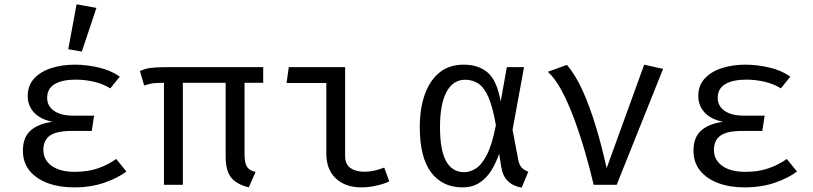

<svg xmlns="http://www.w3.org/2000/svg" viewBox="-20 -848 3732 881"><path d="M401 -247.2H308.7Q239.5 -247.2 209.2 -225.9Q179 -204.6 179 -159.5Q179 -114.4 217.2 -86.9Q255.4 -59.5 323.6 -59.5Q382.6 -59.5 429.2 -75.6Q475.9 -91.8 513.3 -118.5L560 -61Q521 -31.3 459 -9.7Q396.9 11.8 318.5 11.8Q251.8 11.8 199.2 -7.7Q146.7 -27.2 115.9 -64.6Q85.1 -102.1 85.1 -156.4Q85.1 -217.9 120.3 -249Q155.4 -280 220.5 -289.2Q164.1 -301 135.6 -332.3Q107.2 -363.6 107.2 -407.7Q107.2 -455.4 136.4 -487.4Q165.6 -519.5 215.1 -535.4Q264.6 -551.3 324.1 -551.3Q375.4 -551.3 431.8 -538.5Q488.2 -525.6 529.7 -496.4L486.2 -442.6Q451.3 -464.1 409.7 -473.3Q368.2 -482.6 327.7 -482.6Q265.6 -482.6 231 -462.1Q196.4 -441.5 196.4 -398.5Q196.4 -361.5 227.9 -339.5Q259.5 -317.4 314.4 -317.4H411.8ZM331.3 -828.2 422.6 -811.8 355.4 -611.3 293.3 -622.1Z M1187.7 -540V-468.2H1102.1V-140Q1102.1 -99.5 1113.6 -82.3Q1125.1 -65.1 1152.8 -59L1121.5 11.8Q1063.1 -3.1 1039.2 -35.1Q1015.4 -67.2 1015.4 -129.7V-468.2H819V0H732.3V-468.2Q708.2 -467.7 694.4 -466.9Q680.5 -466.2 669 -463.6Q657.4 -461 641.5 -455.9L622.1 -522.1Q635.9 -528.7 651 -532.6Q666.2 -536.4 690.3 -538.2Q714.4 -540 755.4 -540Z M1477.4 -467.2H1294.9L1305.1 -540H1563.6V-133.3Q1563.6 -93.3 1588.5 -76.7Q1613.3 -60 1652.8 -60Q1674.4 -60 1697.7 -65.1Q1721 -70.3 1743.1 -79L1766.2 -15.9Q1748.2 -6.2 1711.5 2.8Q1674.9 11.8 1637.9 11.8Q1565.1 11.8 1521.3 -29Q1477.4 -69.7 1477.4 -143.1Z M2107.7 -551.3Q2176.4 -551.3 2218.5 -514.6Q2260.5 -477.9 2277.4 -382.1L2305.6 -540H2384.6L2331.8 -252.3L2358.5 -112.3Q2363.1 -90.8 2373.6 -79.2Q2384.1 -67.7 2404.1 -60L2373.8 12.8Q2335.4 6.7 2310.8 -16.7Q2286.2 -40 2279.5 -84.6L2270.3 -142.6Q2256.4 -101 2234.6 -65.9Q2212.8 -30.8 2180.3 -9.5Q2147.7 11.8 2102.1 11.8Q2010.3 11.8 1958.2 -56.9Q1906.2 -125.6 1906.2 -265.1Q1906.2 -348.7 1928.7 -413.3Q1951.3 -477.9 1995.9 -514.6Q2040.5 -551.3 2107.7 -551.3ZM2114.4 -482.1Q2059 -482.1 2029 -426.4Q1999 -370.8 1999 -265.1Q1999 -158.5 2027.2 -108.2Q2055.4 -57.9 2110.3 -57.9Q2135.4 -57.9 2162.3 -74.1Q2189.2 -90.3 2213.6 -136.7Q2237.9 -183.1 2255.4 -273.8Q2241 -356.9 2221.3 -402.1Q2201.5 -447.2 2174.9 -464.6Q2148.2 -482.1 2114.4 -482.1Z M2704.1 0Q2687.2 -72.3 2664.4 -151Q2641.5 -229.7 2614.4 -303.1Q2587.2 -376.4 2556.7 -433.1Q2526.2 -489.7 2493.8 -518.5L2581 -550.3Q2621 -504.6 2654.4 -430Q2687.7 -355.4 2715.1 -264.1Q2742.6 -172.8 2763.6 -76.4L2935.9 -551.3L3022.6 -531.8L2809.7 0Z M3477.9 -247.2H3385.6Q3316.4 -247.2 3286.2 -225.9Q3255.9 -204.6 3255.9 -159.5Q3255.9 -114.4 3294.1 -86.9Q3332.3 -59.5 3400.5 -59.5Q3459.5 -59.5 3506.2 -75.6Q3552.8 -91.8 3590.3 -118.5L3636.9 -61Q3597.9 -31.3 3535.9 -9.7Q3473.8 11.8 3395.4 11.8Q3328.7 11.8 3276.2 -7.7Q3223.6 -27.2 3192.8 -64.6Q3162.1 -102.1 3162.1 -156.4Q3162.1 -217.9 3197.2 -249Q3232.3 -280 3297.4 -289.2Q3241 -301 3212.6 -332.3Q3184.1 -363.6 3184.1 -407.7Q3184.1 -455.4 3213.3 -487.4Q3242.6 -519.5 3292.1 -535.4Q3341.5 -551.3 3401 -551.3Q3452.3 -551.3 3508.7 -538.5Q3565.1 -525.6 3606.7 -496.4L3563.1 -442.6Q3528.2 -464.1 3486.7 -473.3Q3445.1 -482.6 3404.6 -482.6Q3342.6 -482.6 3307.9 -462.1Q3273.3 -441.5 3273.3 -398.5Q3273.3 -361.5 3304.9 -339.5Q3336.4 -317.4 3391.3 -317.4H3488.7Z"/></svg>

Font: FiraCode Nerd Font Mono
Style: Regular
Weight: 400
Monospace: yes
Designer: Carrois Corporate, Edenspiekermann AG, Nikita Prokopov
Foundry: Carrois Corporate, Edenspiekermann AG, Nikita Prokopov
Version: Version 6.002;Nerd Fonts 3.4.0